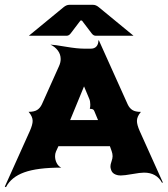

<svg xmlns="http://www.w3.org/2000/svg" viewBox="-50 -688 688 788"><path d="M68.4 -541.3 210.9 -658.4Q222.7 -668.2 234.4 -668.2H332Q343.8 -668.2 355.5 -658.4L498 -541.3H342.8Q333.5 -541.3 326.2 -551L286.1 -603.8H280.3L240.2 -551Q232.9 -541.3 223.6 -541.3ZM-30.3 78.1 72.5 -150.4Q84 -176.3 84 -191.9Q84 -209.7 67.4 -229Q90.1 -229 102.4 -236.7Q114.7 -244.4 122.1 -260.3L192.1 -416.3Q199 -431.4 199 -445.6Q199 -465.1 187.4 -480.6Q175.8 -496.1 157 -504.9Q173.8 -504.2 220.3 -496.2Q266.8 -488.3 294.9 -488.3H323.2Q337.6 -488.3 345.7 -497.3Q353.8 -506.3 353.8 -521.7L355.7 -522.7L473.9 -260Q481.2 -244.1 493.4 -236.5Q505.6 -228.8 528.3 -228.8Q512 -209.7 512 -191.7Q512 -176 523.4 -150.1L618.2 60.5L615.2 62.5Q592.8 20.5 541 20.5Q525.6 20.5 492.9 26.4Q460.2 32.2 445.3 32.2Q433.8 32.2 425.4 28.8Q417 25.4 413 21.1Q408.9 16.8 406.5 10.7Q404.1 4.6 403.7 1.1Q403.3 -2.4 403.3 -5.9Q403.3 -12.9 407.7 -25.5Q412.1 -38.1 412.1 -46.9Q412.1 -57.1 408.2 -67.9L401.1 -87.9H189.7L179.7 -65.9Q176 -57.4 176 -46.6Q176 -32.2 182.6 -19Q189.2 -5.9 201.2 0Q103 0 49.4 19.4Q-4.2 38.8 -25.4 80.1ZM238 -195.3H352.3L336.9 -232.4Q334.7 -237.8 330.8 -239.4Q326.9 -241 318.6 -241.5Q320.6 -248.5 320.6 -258.3Q320.6 -272.7 316.4 -282.2L294.9 -333.5Z"/></svg>

Font: Agreloy
Style: Medium
Weight: 400
Designer: gluk
Foundry: gluk
Version: Version 0.27